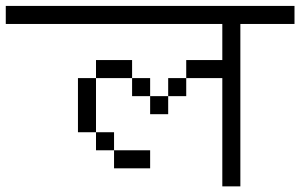

<svg xmlns="http://www.w3.org/2000/svg" viewBox="-20 -708 1040 665"><path d="M1000 -625H812.5V-62.5H750V-437.5H625V-500H750V-625H0V-687.5H1000ZM250 -437.5H312.5V-250H250ZM312.5 -250H375V-187.5H312.5ZM312.5 -500H437.5V-437.5H312.5ZM375 -187.5H500V-125H375ZM437.5 -437.5H500V-375H437.5ZM500 -375H562.5V-312.5H500ZM562.5 -437.5H625V-375H562.5Z"/></svg>

Font: 寒蝉点阵体 16px
Style: Regular
Weight: 400
Designer: Designed by Warren2060
Foundry: ChillType
Version: Version 1.000